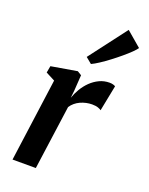

<svg xmlns="http://www.w3.org/2000/svg" viewBox="-159 -945 794 1026"><g transform="rotate(20 238.0 -432.0)"><path d="M44 0 108.5 -472.5 56.5 -499.5 63.5 -538 210.5 -563 234 -548.5 228 -458 223.5 -416.5Q232.5 -443 248 -469.2Q263.5 -495.5 285.2 -516.8Q307 -538 333.8 -550.8Q360.5 -563.5 391.5 -563.5Q403 -563.5 412.2 -560.8Q421.5 -558 425 -555L396 -408.5Q392 -412.5 378.5 -417.5Q365 -422.5 343.5 -422.5Q327 -422.5 310 -418.8Q293 -415 277.2 -407.8Q261.5 -400.5 248.8 -389.8Q236 -379 227 -365L176.5 0ZM229 -651 390.5 -863.5 475.5 -791Q469 -781 451 -763.2Q433 -745.5 408.2 -724.8Q383.5 -704 356.8 -683.8Q330 -663.5 305.2 -647.2Q280.5 -631 263 -623Z"/></g></svg>

Font: Merriweather 28pt
Style: Bold Italic
Weight: 700
Italic angle: -7.8°
Version: Version 2.101